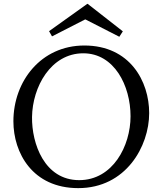

<svg xmlns="http://www.w3.org/2000/svg" viewBox="-20 -950 828 986"><path d="M430.2 -930.2H428.2L231.9 -790L247.1 -763.2L417 -850.1H418.9L592.8 -761.2L610.8 -789.1ZM413.1 -716.3C190.9 -716.3 48.8 -533.2 48.8 -327.1C48.8 -165 147 16.1 381.8 16.1C627 16.1 746.1 -199.2 746.1 -369.1C746.1 -531.7 647.9 -716.3 413.1 -716.3ZM407.7 -676.3C566.9 -676.3 650.4 -509.8 650.4 -353C650.4 -200.2 559.1 -24.9 386.7 -24.9C208 -24.9 142.6 -212.9 144.5 -349.1C146.5 -502.9 240.7 -676.3 407.7 -676.3Z"/></svg>

Font: Lora Italic
Style: Regular
Weight: 400
Italic angle: -3°
Designer: Olga Karpushina, Alexei Vanyashin
Foundry: Cyreal
Version: Version 1.011;PS 001.011;hotconv 1.0.70;makeotf.lib2.5.58329